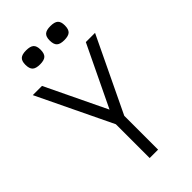

<svg xmlns="http://www.w3.org/2000/svg" viewBox="-304 -1119 1208 1208"><g transform="rotate(-45 300.0 -514.5)"><path d="M263 0V-301L23 -800H105L300 -394L495 -800H577L338 -301V0ZM408 -904Q372 -904 356.5 -918.5Q341 -933 341 -968Q341 -1001 356.5 -1015Q372 -1029 408 -1029Q445 -1029 460.5 -1015Q476 -1001 476 -968Q476 -933 460.5 -918.5Q445 -904 408 -904ZM192 -904Q156 -904 140.5 -918.5Q125 -933 125 -968Q125 -1001 140.5 -1015Q156 -1029 192 -1029Q229 -1029 244.5 -1015Q260 -1001 260 -968Q260 -933 244.5 -918.5Q229 -904 192 -904Z"/></g></svg>

Font: Victor Mono
Style: Regular
Weight: 400
Monospace: yes
Designer: Rune Bjørnerås
Version: Version 1.561;gftools[0.9.30]